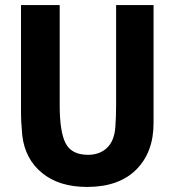

<svg xmlns="http://www.w3.org/2000/svg" viewBox="-20 -718 735 759"><path d="M587 -231Q587 -116 518.5 -47.5Q450 21 324 21Q214 21 146.5 -34Q79 -89 68 -183Q63 -235 63 -279V-698H216V-302Q216 -197 239.5 -151.5Q263 -106 328 -106Q374 -106 403 -133.5Q432 -161 436 -216Q439 -256 439 -303V-698H587Z"/></svg>

Font: Repo
Style: Bold
Weight: 700
Designer: Stefan Peev
Foundry: Context Ltd
Version: Version 001.000